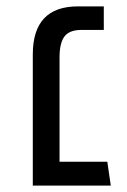

<svg xmlns="http://www.w3.org/2000/svg" viewBox="-20 -583 399 603"><path d="M317 -75 328 0H83V-412Q83 -563 225 -563H306V-489H236Q198 -489 182.5 -468.5Q167 -448 167 -403V-75Z"/></svg>

Font: FiraGO Book
Style: Regular
Weight: 350
Designer: bBox Type
Foundry: bBox Type GmbH
Version: Version 1.001;PS 001.001;hotconv 1.0.88;makeotf.lib2.5.64775